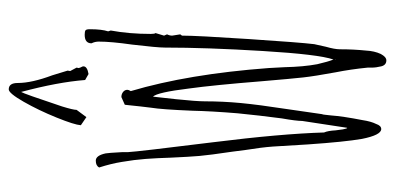

<svg xmlns="http://www.w3.org/2000/svg" viewBox="-258 -634 925 450"><g transform="rotate(-90 205.0 -409.5)"><path d="M274 21Q271 9 271 -2V-11Q267 -51 260 -86Q251 -135 248 -162Q245 -189 239 -260Q230 -372 222 -430Q213 -504 203 -514L197 -460Q192 -412 192 -392Q192 -350 188 -308Q184 -266 174 -201L162 -118Q161 -116 160.5 -110.5Q160 -105 159 -97Q157 -69 148 -23Q145 -3 139 9Q135 21 127 21Q113 21 104 -24Q97 -64 91 -151Q88 -206 86 -233Q84 -260 78 -297L74 -328Q66 -382 64 -405Q62 -428 60 -472Q59 -505 57 -531.5Q55 -558 50 -587Q46 -612 37 -640Q41 -648 53 -648Q65 -648 70 -625Q71 -621 73 -585V-572Q74 -551 96 -374Q116 -214 119 -113Q123 -104 124 -86Q126 -66 129 -59H130L146 -164Q146 -178 152 -212Q159 -265 164 -316Q169 -377 170 -422Q173 -494 177 -518L180 -543Q184 -581 184 -580L202 -588Q209 -588 214 -584Q219 -580 219 -574Q219 -571 216 -566Q256 -431 270 -243L272 -206Q273 -161 279 -129Q285 -103 290 -91Q302 -125 310 -257Q318 -389 318 -486Q318 -504 325 -563Q332 -612 332 -641Q332 -650 328 -658Q328 -674 348 -674Q356 -674 358.5 -672Q361 -670 361 -662Q361 -634 356 -619L358 -613Q350 -570 350 -519Q350 -510 352 -508L346 -488L349 -481Q346 -475 346 -469L349 -450L346 -446Q346 -411 338 -290Q330 -169 326 -136L320 -109Q314 -88 314 -76Q314 -44 311 -15Q310 5 303 20Q296 33 288 33Q277 33 274 21ZM291 -86 290 -87V-86ZM242 -673Q237 -737 214 -823Q210 -817 180 -727Q172 -701 172 -693L155 -670L136 -683Q137 -698 154 -740Q171 -782 191 -817Q211 -852 220 -852Q235 -852 235 -831Q235 -798 253 -750L264 -714L263 -708L271 -693L270 -688Q271 -684 272.5 -681.5Q274 -679 274 -677Q274 -668 256 -665Z"/></g></svg>

Font: Amatic SC
Style: Regular
Weight: 400
Designer: Multiple Designers
Foundry: Vernon Adams
Version: Version 2.505